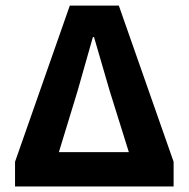

<svg xmlns="http://www.w3.org/2000/svg" viewBox="-20 -672 680 692"><path d="M34.2 0V-88.9L231.6 -651.8H408.3L605.7 -88.9V0ZM192.2 -123.6H444.4L375.4 -344.2L318.8 -538.5H314.8L259.6 -344.2Z"/></svg>

Font: SourceSans3VF
Style: Regular
Weight: 200
Designer: Paul D. Hunt
Foundry: Adobe
Version: Version 3.052;hotconv 1.1.0;makeotfexe 2.6.0